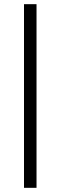

<svg xmlns="http://www.w3.org/2000/svg" viewBox="-20 -818 290 920"><path d="M155 82H95V-798H155Z"/></svg>

Font: Kaisei Opti
Style: Regular
Weight: 400
Designer: Font-Kai, 金井和夫
Foundry: KAZUO KANAI
Version: Version 5.003